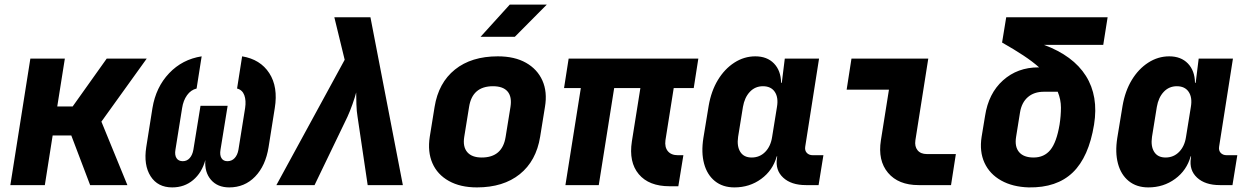

<svg xmlns="http://www.w3.org/2000/svg" viewBox="-20 -805 5440 835"><path d="M25 0 112 -550H262L229 -342H296L444 -550H618L421 -276L534 0H372L290 -216H209L175 0Z M729 10Q666 10 635 -38.5Q604 -87 616 -165L643 -335Q658 -426 715.5 -486.5Q773 -547 857 -560L835 -420Q810 -414 793.5 -391Q777 -368 772 -335L743 -154Q739 -131 747.5 -117.5Q756 -104 775 -104Q793 -104 805 -117.5Q817 -131 821 -154L852 -345H970L939 -154Q935 -131 943 -117.5Q951 -104 969 -104Q988 -104 1000.5 -117.5Q1013 -131 1017 -154L1046 -335Q1051 -368 1042.5 -391Q1034 -414 1011 -420L1033 -560Q1112 -547 1151 -487Q1190 -427 1175 -335L1148 -165Q1135 -84 1089.5 -37Q1044 10 977 10Q926 10 897.5 -23Q869 -56 873 -109Q858 -54 820 -22Q782 10 729 10Z M1182 0 1479 -545 1434 -730H1591L1732 0H1579L1535 -297Q1531 -320 1530 -351.5Q1529 -383 1529 -403Q1524 -383 1513 -352Q1502 -321 1491 -297L1348 0Z M2054 10Q1982 10 1932 -18Q1882 -46 1860.5 -95.5Q1839 -145 1849 -210L1870 -340Q1887 -445 1958.5 -502.5Q2030 -560 2145 -560Q2218 -560 2267.5 -532Q2317 -504 2339 -454.5Q2361 -405 2350 -340L2329 -210Q2312 -105 2240.5 -47.5Q2169 10 2054 10ZM2075 -120Q2165 -120 2179 -210L2200 -340Q2207 -384 2187.5 -407Q2168 -430 2124 -430Q2034 -430 2020 -340L1999 -210Q1992 -167 2012 -143.5Q2032 -120 2075 -120ZM2070 -645 2197 -785H2358L2219 -645Z M2892 5Q2802 5 2758 -47.5Q2714 -100 2728 -190L2765 -422H2651L2584 0H2439L2506 -422H2433L2453 -550H3017L2997 -422H2910L2874 -195Q2870 -165 2884.5 -147.5Q2899 -130 2928 -130H2952L2930 5Z M3174 10Q3123 10 3089 -17.5Q3055 -45 3042 -93.5Q3029 -142 3039 -205L3062 -345Q3073 -409 3102 -457Q3131 -505 3173.5 -532.5Q3216 -560 3265 -560Q3316 -560 3346 -529Q3376 -498 3377 -445H3380L3393 -550H3542L3482 -168Q3479 -151 3488.5 -140.5Q3498 -130 3515 -130H3561L3540 0H3485Q3421 0 3386 -32.5Q3351 -65 3359 -117L3360 -125H3358Q3341 -64 3290.5 -27Q3240 10 3174 10ZM3249 -120Q3284 -120 3308 -144.5Q3332 -169 3338 -210L3359 -340Q3366 -381 3349.5 -405.5Q3333 -430 3298 -430Q3264 -430 3241 -405.5Q3218 -381 3211 -340L3190 -210Q3184 -169 3199.5 -144.5Q3215 -120 3249 -120Z M3975 0Q3887 0 3842 -53.5Q3797 -107 3811 -195L3846 -415H3662L3683 -550H4017L3961 -195Q3957 -168 3970.5 -151.5Q3984 -135 4011 -135H4137L4116 0Z M4454 10Q4384 8 4334 -20Q4284 -48 4261.5 -97Q4239 -146 4249 -210L4264 -301Q4279 -399 4342 -455.5Q4405 -512 4496 -512H4499Q4471 -537 4431 -563.5Q4391 -590 4338 -620L4356 -730H4797L4778 -610H4520Q4647 -563 4702.5 -475Q4758 -387 4738 -263Q4715 -122 4645.5 -55Q4576 12 4454 10ZM4475 -120Q4521 -120 4548 -153Q4575 -186 4588 -263Q4594 -302 4594 -337Q4594 -372 4580 -406H4520Q4477 -406 4450 -382.5Q4423 -359 4416 -316L4399 -210Q4392 -167 4412 -143.5Q4432 -120 4475 -120Z M4974 10Q4923 10 4889 -17.5Q4855 -45 4842 -93.5Q4829 -142 4839 -205L4862 -345Q4873 -409 4902 -457Q4931 -505 4973.5 -532.5Q5016 -560 5065 -560Q5116 -560 5146 -529Q5176 -498 5177 -445H5180L5193 -550H5342L5282 -168Q5279 -151 5288.5 -140.5Q5298 -130 5315 -130H5361L5340 0H5285Q5221 0 5186 -32.5Q5151 -65 5159 -117L5160 -125H5158Q5141 -64 5090.5 -27Q5040 10 4974 10ZM5049 -120Q5084 -120 5108 -144.5Q5132 -169 5138 -210L5159 -340Q5166 -381 5149.5 -405.5Q5133 -430 5098 -430Q5064 -430 5041 -405.5Q5018 -381 5011 -340L4990 -210Q4984 -169 4999.5 -144.5Q5015 -120 5049 -120Z"/></svg>

Font: JetBrains Mono ExtraBold
Style: Italic
Weight: 800
Italic angle: -9°
Monospace: yes
Designer: Philipp Nurullin, Konstantin Bulenkov
Foundry: JetBrains
Version: Version 2.305; ttfautohint (v1.8.4.7-5d5b)